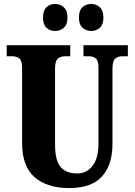

<svg xmlns="http://www.w3.org/2000/svg" viewBox="-20 -943 682 973"><path d="M92 -218V-599Q92 -635 78.5 -646.5Q65 -658 39 -658H14V-714H336V-658H312Q286 -658 272.5 -645.5Q259 -633 259 -595V-210Q259 -130 287 -97Q315 -64 372 -64Q419 -64 449 -102.5Q479 -141 479 -216V-599Q479 -635 466 -646.5Q453 -658 427 -658H403V-714H628V-658H603Q577 -658 563.5 -645.5Q550 -633 550 -595V-214Q550 -108 497 -49Q444 10 330 10Q219 10 155.5 -45Q92 -100 92 -218ZM198 -854Q198 -890 215.5 -906.5Q233 -923 259 -923Q285 -923 303.5 -906Q322 -889 322 -854Q322 -819 303.5 -802.5Q285 -786 259 -786Q233 -786 215.5 -802.5Q198 -819 198 -854ZM380 -854Q380 -890 398 -906.5Q416 -923 443 -923Q468 -923 486 -906Q504 -889 504 -854Q504 -819 486 -802.5Q468 -786 443 -786Q416 -786 398 -802.5Q380 -819 380 -854Z"/></svg>

Font: Noto Serif CondBlack
Style: Regular
Weight: 900
Width: 3
Designer: Monotype Design Team
Foundry: Monotype Imaging Inc.
Version: Version 1.001